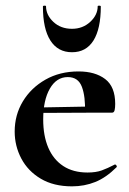

<svg xmlns="http://www.w3.org/2000/svg" viewBox="-20 -648 458 680"><path d="M235 12Q170 12 124.5 -15Q79 -42 55.5 -86.5Q32 -131 32 -182Q32 -241 61 -289Q90 -337 141 -366Q192 -395 258 -395Q317 -395 352.5 -368Q388 -341 388 -280Q388 -267 386 -258Q384 -249 377 -249H281Q283 -306 270 -340.5Q257 -375 220 -375Q180 -375 156.5 -334Q133 -293 133 -225Q133 -167 151 -125Q169 -83 204 -60Q239 -37 290 -37Q320 -37 340.5 -44.5Q361 -52 386 -65Q388 -67 391.5 -63Q395 -59 393 -56Q356 -19 317.5 -3.5Q279 12 235 12ZM98 -248 97 -267 316 -271V-249ZM132 -625Q132 -628 137.5 -628Q143 -628 143 -626Q143 -595 169 -570.5Q195 -546 235 -546Q273 -546 299.5 -570.5Q326 -595 326 -626Q326 -628 331.5 -628Q337 -628 337 -625Q337 -546 311 -504.5Q285 -463 235 -463Q185 -463 158.5 -504.5Q132 -546 132 -625Z"/></svg>

Font: Cormorant Infant Light
Style: Regular
Weight: 300
Designer: Christian Thalmann (Catharsis Fonts)
Foundry: Catharsis Fonts
Version: Version 4.001